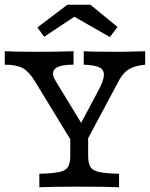

<svg xmlns="http://www.w3.org/2000/svg" viewBox="-20 -786 630 806"><path d="M0 -514.5V-571L45.2 -569.4Q74.2 -568.5 127.4 -568.5Q232.3 -568.5 288.7 -571V-514.5Q249.2 -514.5 227.8 -506.9Q206.5 -499.2 203.2 -483.5Q200 -467.7 214.5 -444.4L337.9 -241.9L298.4 -229L391.1 -402.4Q414.5 -445.2 416.1 -469Q417.7 -492.7 397.6 -502.8Q377.4 -512.9 331.5 -514.5V-571Q362.9 -568.5 480.6 -568.5Q508.9 -568.5 589.5 -571V-514.5Q558.9 -511.3 538.7 -503.6Q518.5 -496 504 -481.9Q489.5 -467.7 476.6 -442.7L325.8 -160.5H300L125.8 -446Q101.6 -485.5 75.4 -500Q49.2 -514.5 0 -514.5ZM275 -133.9V-250.8L318.5 -200.8L350 -245.2V-133.9Q350 -100.8 359.3 -85.5Q368.5 -70.2 395.2 -64.1Q421.8 -58.1 479.8 -56.5V0Q428.2 -2.4 312.9 -2.4Q195.2 -2.4 145.2 0V-56.5Q203.2 -58.1 229.8 -64.1Q256.5 -70.2 265.7 -85.5Q275 -100.8 275 -133.9ZM137.1 -671 262.9 -766.1H359.7L473.4 -672.6L441.1 -630.6L262.9 -732.3H316.9L165.3 -631.5Z"/></svg>

Font: Playfair Micro SmCond SmLight
Style: Regular
Weight: 360
Width: 4
Designer: Claus Eggers Sørensen
Foundry: Claus Eggers Sørensen
Version: Version 2.100;Glyphs 3.2 (3219)